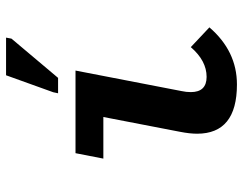

<svg xmlns="http://www.w3.org/2000/svg" viewBox="-105 -695 810 640"><g transform="rotate(-90 300.0 -375.0)"><path d="M338.4 9.8Q174.3 9.8 174.3 -123Q174.3 -147.5 180.7 -180.2L230 -435.5H91.3L109.4 -528.3H384.8L316.4 -174.8Q313 -159.2 313 -144Q313 -91.3 363.8 -91.3Q417.5 -91.3 462.9 -144L528.8 -82Q449.7 9.8 338.4 9.8ZM309.1 -586.4 312.5 -602.5 369.1 -759.8H494.6L491.2 -741.7L360.4 -586.4Z"/></g></svg>

Font: Liberation Mono
Style: Bold Italic
Weight: 700
Italic angle: -12°
Monospace: yes
Designer: Steve Matteson
Foundry: Ascender Corporation
Version: Version 2.1.5